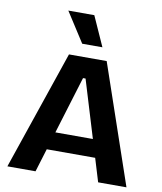

<svg xmlns="http://www.w3.org/2000/svg" viewBox="-96 -972 885 1048"><g transform="rotate(10 347.0 -447.5)"><path d="M17 0 242 -660H451L677 0H520L354 -546H340L173 0ZM143 -129V-228H571V-129ZM303 -730 197 -895H341L415 -730Z"/></g></svg>

Font: Bricolage Grotesque 48pt Condensed ExtraBold
Style: Bold
Weight: 700
Version: Version 1.000;gftools[0.9.30]